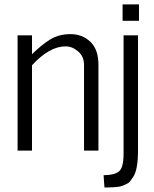

<svg xmlns="http://www.w3.org/2000/svg" viewBox="-20 -673 690 858"><path d="M527.8 -580.1V-653.3H601.1V-580.1ZM442.9 109.9Q490.2 109.9 511.2 93.3Q532.2 76.7 532.2 14.2V-515.1H596.7V0Q596.7 83.5 576.2 116.2Q568.4 128.4 562 136.5Q555.7 144.5 543.7 150.1Q531.7 155.8 523.9 158.4Q516.1 161.1 501 162.6Q480.5 164.6 464.4 164.6H446.8ZM58.6 0V-515.1H123V-430.7Q166 -473.1 204.6 -496.8Q243.2 -520.5 295.4 -520.5Q347.7 -520.5 383.8 -486.3Q419.9 -452.1 419.9 -383.8V0H355.5V-383.8Q355.5 -420.4 329.3 -443.1Q303.2 -465.8 272.9 -465.8Q200.7 -465.8 123 -381.3V0Z"/></svg>

Font: News Cycle
Style: Regular
Weight: 500
Version: Version 0.5.2